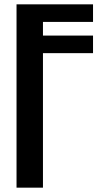

<svg xmlns="http://www.w3.org/2000/svg" viewBox="-20 -880 505 885"><path d="M178 -15V-635H408.8V-716H178V-779H408.8V-860H56.2V-15Z"/></svg>

Font: Stormning
Style: Light
Weight: 400
Designer: Robert Jablonski, Mew Too
Foundry: Cannot Into Space Fonts
Version: Version 0.90